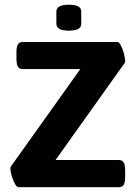

<svg xmlns="http://www.w3.org/2000/svg" viewBox="-20 -783 575 803"><path d="M23.4 0ZM23.4 -77.6Q23.4 -80.1 24.9 -85.9L315.9 -494.1H74.7Q61 -494.1 54.9 -504.4Q48.8 -514.6 48.8 -537.6V-564Q48.8 -586.9 54.9 -597.2Q61 -607.4 74.7 -607.4H471.7Q478 -607.4 485.6 -592.8Q493.2 -578.1 498.3 -558.8Q503.4 -539.6 503.4 -527.8Q503.4 -522.5 502.4 -521L212.4 -113.8H477.5Q491.2 -113.8 497.3 -103.5Q503.4 -93.3 503.4 -70.8V-43.5Q503.4 -20.5 497.3 -10.3Q491.2 0 477.5 0H57.6Q50.3 0 42.5 -14.2Q34.7 -28.3 29.1 -47.1Q23.4 -65.9 23.4 -77.6ZM215.8 -683.1V-734.9Q215.8 -749 228.5 -756.1Q241.2 -763.2 268.1 -763.2Q294.9 -763.2 307.4 -756.1Q319.8 -749 319.8 -734.9V-683.1Q319.8 -654.8 268.1 -654.8Q215.8 -654.8 215.8 -683.1Z"/></svg>

Font: Jaldi
Style: Bold
Weight: 400
Designer: Pablo Cosgaya and Nicolas Silva
Foundry: Omnibus-Type
Version: Version 1.007